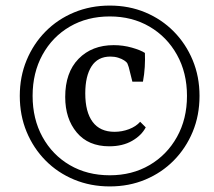

<svg xmlns="http://www.w3.org/2000/svg" viewBox="-20 -629 768 689"><path d="M372 -104Q297 -104 255.5 -153.5Q214 -203 214 -281Q214 -369 262 -418Q310 -467 388 -467Q422 -467 453.5 -458Q485 -449 500 -439Q501 -415 499.5 -389Q498 -363 493 -336H455L442 -388Q440 -395 437.5 -400.5Q435 -406 426 -412Q417 -418 404 -422Q391 -426 376 -426Q331 -426 308.5 -391Q286 -356 286 -294Q286 -227 312.5 -191.5Q339 -156 391 -156Q418 -156 443 -165.5Q468 -175 483 -192L503 -172Q488 -143 454 -123.5Q420 -104 372 -104ZM97 -285Q97 -202 132.5 -137.5Q168 -73 230.5 -36.5Q293 0 374 0Q454 0 516.5 -36.5Q579 -73 615 -137.5Q651 -202 651 -285Q651 -368 615 -432.5Q579 -497 516.5 -533.5Q454 -570 374 -570Q293 -570 230.5 -533.5Q168 -497 132.5 -432.5Q97 -368 97 -285ZM51 -285Q51 -354 75.5 -413Q100 -472 143.5 -516Q187 -560 246 -584.5Q305 -609 374 -609Q443 -609 501.5 -584.5Q560 -560 603.5 -516Q647 -472 671.5 -413Q696 -354 696 -285Q696 -215 671.5 -156Q647 -97 603.5 -53Q560 -9 501.5 15.5Q443 40 374 40Q305 40 246 15.5Q187 -9 143.5 -53Q100 -97 75.5 -156Q51 -215 51 -285Z"/></svg>

Font: Rasa
Style: Italic
Weight: 400
Italic angle: -7.10001°
Designer: Anna Giedrys (Yrsa+Rasa design), David Brezina (Yrsa art-direction, Rasa art-direction, design)
Foundry: Rosetta Type Foundry
Version: Version 2.004